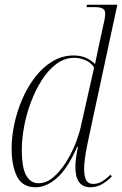

<svg xmlns="http://www.w3.org/2000/svg" viewBox="-20 -780 515 810"><path d="M131 10Q74 10 51.5 -36Q29 -82 29 -154Q29 -203 40.5 -257Q52 -311 74 -362Q96 -413 128 -454.5Q160 -496 201 -521Q242 -546 291 -546Q320 -546 342.5 -536Q365 -526 381 -510Q385 -530 389.5 -551.5Q394 -573 398 -592L421 -697Q422 -705 423 -711Q424 -717 424 -722Q424 -738 413 -744Q402 -750 380 -750H345L347 -760H475L355 -202Q351 -183 346 -158Q341 -133 338 -109Q335 -85 335 -69Q335 -34 344 -19Q353 -4 374 -4Q393 -4 410.5 -14.5Q428 -25 446 -43L452 -36Q433 -16 410.5 -3Q388 10 361 10Q298 10 298 -76Q298 -95 301 -116Q304 -137 309 -161H306Q264 -67 219.5 -28.5Q175 10 131 10ZM142 -7Q175 -7 204 -31.5Q233 -56 257 -93.5Q281 -131 297 -171Q313 -211 320 -242L377 -495Q365 -515 341.5 -525.5Q318 -536 293 -536Q252 -536 217.5 -510Q183 -484 156 -441.5Q129 -399 110 -348Q91 -297 81.5 -245Q72 -193 72 -150Q72 -71 91 -39Q110 -7 142 -7Z"/></svg>

Font: Noto Serif Display SemiCondensed ExtraLight
Style: Italic
Weight: 200
Width: 4
Italic angle: -12°
Designer: Monotype Design Team
Foundry: Monotype Imaging Inc.
Version: Version 2.009